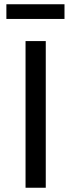

<svg xmlns="http://www.w3.org/2000/svg" viewBox="-20 -882 335 902"><path d="M195 -689H100V0H195ZM283 -793V-862H10V-793Z"/></svg>

Font: Fira Math
Style: Regular
Weight: 400
Designer: Xiangdong Zeng
Foundry: Xiangdong Zeng
Version: Version 0.3.4